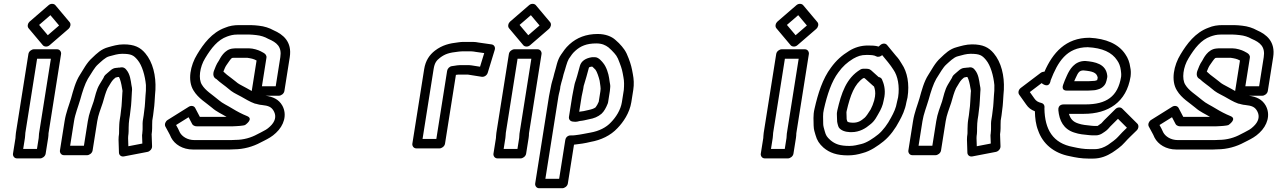

<svg xmlns="http://www.w3.org/2000/svg" viewBox="-20 -775 6766 1017"><path d="M185 -44 175.8 14H102.8L112 -44C113.8 -55.4 113.4 -65.4 114.2 -71L176.5 -464H249.5L186.6 -67C185.4 -59.3 186.3 -52.4 185 -44ZM62 -44 48.8 39C47.1 49.7 54.7 64 69.9 64H192.9C203.6 64 219.4 54.1 221.8 39L235 -44C236.3 -52.6 237 -61 237 -69.1L303.5 -489C305.1 -499.7 297.5 -514 282.4 -514H159.4C148.7 -514 132.8 -504.1 130.5 -489L64.2 -71C62.3 -58.8 62.6 -47.7 62 -44ZM187.2 -643 247 -694.6 293 -640 233.2 -588.4ZM137 -660.7C128.2 -653.1 122.4 -636 131.4 -625.3L207.1 -535.3C213.5 -527.7 230.1 -524.6 242.5 -535.3L343.2 -622.3C352 -629.9 357.8 -647 348.8 -657.7L273.1 -747.7C266.7 -755.3 250.1 -758.4 237.7 -747.7Z M741 -164 736.2 -134C734.9 -125.6 735.5 -117.7 735.4 -108.3L735.3 -88.4C735.1 -80.2 734.5 -72.6 733.5 -66L732.8 -62C732.6 -60.5 732.5 -58.4 732.5 -57.2L734 -14.7L659.9 -0.4L658.5 -43.2C658.6 -51.2 659.2 -57.9 660.5 -66C661.2 -70.6 661.4 -75.5 661.3 -79.9L661.5 -99.2C662.3 -116.9 662.1 -126.8 664.5 -142L668 -164C669.3 -172.1 670.5 -182.9 671.1 -190C676.8 -227.1 676.1 -258.5 678.6 -287.9C681 -304.4 678.2 -316.9 676.1 -325.3C672.6 -349.3 668.7 -382.2 650.2 -404.2C635.7 -425.1 615 -417 615 -417H609C606.7 -417 603.6 -416.5 601.8 -416C596.3 -414.7 582.5 -418.2 562.2 -399.5C556.2 -394.7 549.1 -388.4 546.4 -385.9C530.4 -373.9 529.3 -364.3 528.8 -363.4C524.1 -356.2 519.9 -349.1 517.4 -344.5L507 -327.2C490.5 -299.8 483.3 -263 476 -237.8C464.9 -204.8 451.5 -173.5 445.1 -133L424.5 -3H351.5L372.1 -133C378.2 -171.9 393.5 -208.2 405.1 -247.9C416.5 -289.4 429.6 -330.4 445.3 -357.5C466.5 -389.9 480.7 -418.1 499.5 -434.3C513.1 -446.1 537.2 -471.6 559 -476.8C582.9 -483.4 605.1 -490 626.6 -490C675.7 -490 687.8 -482.3 708.8 -457.3C733 -428.5 748.4 -373.8 753 -324.5C753.4 -315.2 753.2 -304.9 752.8 -294.7L750.7 -269.1C748.4 -240.5 748.5 -217.8 744.3 -191C742.7 -181.2 742.2 -171.6 741 -164ZM618 -164 614.5 -142C611.3 -122 611.6 -108.6 610.9 -92.8L610.7 -72.1C610.8 -68.5 610.6 -66.7 610.5 -66C608.7 -55.2 607.9 -45.8 607.9 -34.8L610.1 33.7C610.6 47.4 622.7 56.2 636.4 53.5L761.2 29.5C773.7 27.1 786 14.2 785.5 0.2L783.2 -64.4L783.5 -66C784.9 -75.4 785.7 -85.1 785.9 -95.6L786 -114.9C786.5 -121 786.8 -128.5 786.6 -136.4L791 -164C792.3 -172.6 793.4 -181.1 794.4 -191.8C799 -221.9 799.1 -247.3 801.2 -272.9L803.3 -299.3C806.9 -374.9 789.4 -445.5 749.7 -492.7C723.1 -524.3 692.1 -540 634.5 -540C603.6 -540 575.8 -531.2 554 -525.2C516.2 -515.5 492.3 -491.4 468.9 -469C438.5 -442.3 421 -405.4 403.7 -379.2C380.2 -343.5 367.8 -295.1 356.4 -254.1C346.4 -219.6 329.4 -179.6 322.1 -133L297.5 22C295.8 32.7 303.4 47 318.6 47H441.6C452.3 47 468.1 37.1 470.5 22L495.1 -133C500.4 -166.5 512 -193.7 524.2 -230.2C532.6 -259.2 539.2 -285.1 550.1 -308L560.3 -324.8C571 -342.6 574.8 -350.2 592 -364.1C593.8 -364.6 599.2 -365.9 604.2 -367H607.1C608.4 -367 608 -367 610.3 -367C617 -355.9 623.5 -328.3 626.1 -309.8C627.8 -297.7 629.9 -296.2 628.5 -287C628.4 -286.6 628.3 -285.8 628.2 -285.2C625.2 -249.9 626 -221.2 620.9 -189C619.6 -180.4 619.2 -171.9 618 -164Z M1385.8 -268H1457.4C1468.2 -268 1484 -277.9 1486.4 -293L1514.8 -472C1527.8 -554.5 1479.2 -592.9 1428.9 -614.7C1407.3 -626.9 1380.1 -635.9 1350.7 -638.9L1331 -640.9C1323.6 -641.6 1316.2 -642 1308.7 -642H1245.7C1219.8 -642 1195.6 -638.3 1171.8 -628.1C1102 -602.9 1057.5 -542.3 1024.4 -487.3C988.4 -429.3 972 -348.4 1005.1 -295.7C1030.3 -253.8 1072 -230.7 1103.2 -204.1C1127.3 -182.7 1156.1 -170.8 1180.1 -156H1038.6L1013.8 -203.1C1007.8 -214.6 992.3 -217.3 979.9 -209.5L867.9 -139.5C857.2 -132.9 849.8 -117.1 855.8 -105.2C866.6 -83.9 878.2 -66.3 885.8 -47.7C886 -47.2 886.3 -46.4 886.6 -45.9C905.3 -10.4 946.9 17 1002.3 17H1195.3C1203.1 17 1211 16.7 1219.5 16C1271 15.8 1320.7 1.4 1360.7 -20.4L1379.9 -30.1C1400.2 -40.5 1421.1 -51.3 1441.8 -71.2C1484 -110.3 1502.1 -166.8 1475.5 -215.5C1456.7 -249 1425.6 -262.9 1385.8 -268ZM1339 -454.5 1313.4 -293 1313.4 -293C1304.7 -297.9 1297.1 -302.3 1288.2 -307.2C1271.3 -317.1 1251 -326 1239.2 -334.6L1227.4 -344.1C1219.2 -351.2 1191.2 -371.8 1182.3 -378.8C1175.7 -385.2 1167.2 -391.5 1163.2 -395.9C1169.1 -410.9 1174.2 -422.8 1179.9 -430.6C1189 -443.1 1202.2 -464.5 1208.9 -468C1211.1 -468.1 1217.7 -469 1218.3 -469H1289.3C1311.4 -465.4 1321.8 -463.9 1339 -454.5ZM1203.2 -33H1010.2C971.7 -33 944.2 -52.7 932.8 -73.3C926.8 -87.9 919.1 -101.4 912.7 -112.8L979 -154.1L998 -117.9C1000.9 -112.4 1008.3 -108.2 1011.7 -107.6C1019 -105.7 1017.7 -106 1021.8 -106H1214.8C1221.2 -106 1228.2 -106.4 1234.3 -107C1241.7 -107.1 1245.1 -107.4 1251.2 -108.2L1267.6 -110.2C1271.9 -110.7 1273.5 -111.7 1277.9 -112.7C1277.9 -112.7 1326.7 -145.1 1288.2 -160.4C1261.4 -171.1 1234.3 -185.6 1212.8 -198.8C1185.5 -215.9 1158 -227.7 1139.8 -243.9C1103.2 -275 1068.2 -294.7 1049.4 -326.3C1029.6 -357.2 1037.8 -420.1 1066.7 -466.7C1099 -520.3 1133.4 -564.1 1182.9 -581.6C1199.3 -587.4 1214.5 -592 1237.8 -592H1300.8C1306.6 -592 1312.4 -591.7 1318.1 -591.1L1337.8 -589.1C1361.1 -586.8 1383.1 -579.5 1399.5 -569.9C1400.2 -569.5 1401.2 -569 1401.8 -568.8C1446.1 -549.9 1473.6 -527.5 1464.8 -472L1440.4 -318H1367.4L1391.3 -469C1393.4 -482.1 1384.5 -490.5 1375.6 -495.4L1360.9 -503.4C1348.6 -510.1 1320.4 -519 1299.2 -519H1226.2C1222.3 -519 1217 -518.4 1214 -518C1167.5 -514.1 1145.7 -464.7 1139.5 -454.1C1124.9 -433.2 1120.1 -416.6 1113 -399.1C1112.2 -397.1 1111.5 -394.6 1111.2 -393L1110.3 -387C1108.3 -374.6 1113.5 -362.2 1126.4 -356.1C1144.1 -338.7 1173.8 -319.4 1191.2 -304L1204.3 -293.4C1222.6 -279.8 1243 -271.8 1258.1 -262.8C1277.9 -252 1302.5 -235.9 1329.9 -226.3C1332.1 -225.5 1334.9 -225.1 1336.9 -225C1340.2 -224.4 1353.9 -219.5 1366.2 -219C1403.6 -215.1 1418.2 -207.8 1430.2 -186.5C1445.6 -158.3 1437.4 -130.1 1410 -104.8C1395.1 -90.4 1383.7 -84.7 1362.6 -73.9L1342.6 -63.7C1310.8 -46.2 1270.9 -34 1226.4 -34C1218.5 -34 1210.4 -33 1203.2 -33Z M2291.2 -39H2218.2L2276.8 -409C2282.1 -442.5 2292.3 -454.8 2310.8 -469.2C2338.1 -489.9 2360.2 -496.1 2406.1 -501.2C2413.3 -501.9 2420.6 -503 2427.7 -503H2476.7C2484 -503 2491.8 -501.4 2499.7 -500.2L2544.8 -493.8L2522.7 -421.6L2477.9 -428.7C2473.6 -429.4 2469.7 -430 2465.1 -430H2416.1C2404 -430 2395.1 -427.6 2388.3 -426.8L2373.7 -424.7C2361.2 -423 2350.3 -412 2348.4 -400ZM2308.3 11C2319 11 2334.8 1.1 2337.2 -14L2394.9 -378.4C2399.5 -379.1 2406 -380 2408.2 -380H2457.1C2457.1 -380 2459 -379.9 2462.1 -379.3L2531.5 -368.3C2545 -366.2 2559.3 -376 2563.4 -389.4L2600.7 -511.4C2604.9 -525.1 2597.1 -537.9 2584 -539.8L2515.4 -549.6C2506.8 -551.5 2494.6 -553 2484.6 -553H2435.6C2426.3 -553 2418.1 -552.4 2407.8 -550.8C2360.4 -545.5 2322.7 -536.4 2283.8 -506.8C2255.1 -484.5 2234 -454.5 2226.8 -409L2164.2 -14C2162.5 -3.3 2170.1 11 2185.3 11Z M2730 -44 2720.8 14H2647.8L2657 -44C2658.8 -55.4 2658.4 -65.4 2659.2 -71L2721.5 -464H2794.5L2731.6 -67C2730.4 -59.3 2731.3 -52.4 2730 -44ZM2607 -44 2593.8 39C2592.1 49.7 2599.7 64 2614.9 64H2737.9C2748.6 64 2764.4 54.1 2766.8 39L2780 -44C2781.3 -52.6 2782 -61 2782 -69.1L2848.5 -489C2850.1 -499.7 2842.5 -514 2827.4 -514H2704.4C2693.7 -514 2677.8 -504.1 2675.5 -489L2609.2 -71C2607.3 -58.8 2607.6 -47.7 2607 -44ZM2732.2 -643 2792 -694.6 2838 -640 2778.2 -588.4ZM2682 -660.7C2673.2 -653.1 2667.4 -636 2676.4 -625.3L2752.1 -535.3C2758.5 -527.7 2775.1 -524.6 2787.5 -535.3L2888.2 -622.3C2897 -629.9 2902.8 -647 2893.8 -657.7L2818.1 -747.7C2811.7 -755.3 2795.1 -758.4 2782.7 -747.7Z M3011 -265 2993.7 -156C2991.4 -141.7 3002.6 -131.9 3013.2 -131C3034.4 -127.4 3045.8 -133.3 3051.6 -134.2C3059.4 -135.1 3066.4 -135.8 3074.4 -137.6L3100.6 -143.5C3125.7 -147.7 3147.4 -156.3 3166 -172.3C3179.3 -183.8 3191.2 -206.5 3197.3 -222.3C3199.5 -227.2 3200.3 -229.2 3201.1 -234L3210.4 -293C3211.2 -298.2 3211.3 -305.2 3211.8 -308C3213.5 -318.6 3212 -330.1 3209 -343.5L3206.3 -362.2C3203.3 -383.4 3192.6 -420.4 3174.6 -441.7C3170 -447.1 3151.7 -472 3131.8 -472H3117.8C3116.4 -472 3114.6 -471.8 3113.6 -471.7C3083.8 -466.8 3059.3 -453.1 3051.7 -426.1C3046.6 -408.1 3041.9 -391.5 3037.4 -374L3031.2 -353.5C3028.7 -345.1 3024 -334.7 3021.5 -319C3019.9 -308.5 3014.3 -285.7 3011 -265ZM3071.7 -319.8C3072.4 -323.5 3076.3 -333.1 3079.9 -347.2L3086.1 -368C3090.8 -386 3093.9 -397.3 3099.1 -415.5C3099.9 -416.7 3100.5 -417.6 3101.9 -419.4C3105.5 -420.1 3108.5 -421.3 3112.1 -422H3117.4C3121.3 -419 3126.6 -412.9 3134.3 -405.5C3142.5 -394.7 3152 -365.9 3156.3 -347L3159 -327.8C3159.8 -322.2 3161 -315.6 3161.4 -305.4C3160.9 -301.6 3160.6 -298.8 3160.2 -291.6L3151.4 -236C3146.3 -224.6 3141.2 -214.3 3134.8 -206.5C3126.5 -200 3115.1 -196.2 3097.8 -192.4L3071.5 -186.5C3065.4 -185.4 3059.1 -184.5 3052.8 -183.8C3050 -183.4 3050.5 -183.4 3048 -183L3061 -265C3063.2 -279.3 3069.6 -299.5 3071.7 -319.8ZM2948.2 -316.8C2950.7 -330.2 2955.8 -344.9 2960 -360.5L2965.2 -381.7C2976.6 -415.5 2982 -444.1 2992.8 -463C3008.3 -484.9 3010.7 -490.7 3027.3 -505.9C3054.8 -530.9 3087 -545 3138.3 -545C3168.2 -545 3186.6 -536.4 3203.1 -523.9L3219.4 -508.9C3242.9 -484.3 3249 -478.5 3262 -442.3C3274.5 -409.7 3276.3 -400.3 3282.3 -365.8C3286.5 -344.9 3286.3 -324.3 3284.2 -298L3274.1 -234C3267.4 -191.6 3241.8 -153.4 3216.5 -127.4C3191.5 -99.9 3153 -80.5 3107.2 -72.6C3081.2 -68.2 3056.8 -62.1 3026.2 -58.8C3017.3 -57.6 3011.2 -57.4 3005.3 -57.9C2994.6 -58.8 2977.4 -53.2 2974.2 -33L2941.8 172H2868.8L2938 -265C2940.5 -281.1 2947.8 -301.2 2948.2 -316.8ZM2888 -265 2814.8 197C2813.1 207.7 2820.7 222 2835.8 222H2958.8C2969.6 222 2985.4 212.1 2987.8 197L3020.4 -8.7C3051.5 -12.3 3077.7 -15.7 3109.2 -23.6C3161.8 -32.8 3214.1 -56.5 3251 -96.6C3281 -127.5 3315 -176.5 3324.1 -234L3334.4 -299C3339 -328.5 3337.2 -356.8 3332.2 -382.2C3326.4 -415 3322.4 -432.9 3309.9 -465.7C3295.7 -505.1 3281.4 -522.3 3258.3 -546.6C3258.1 -546.8 3257.7 -547.2 3257.3 -547.5L3239.9 -563.5C3219.6 -582.1 3186.8 -595 3146.2 -595C3084.7 -595 3035.5 -575.7 2996.3 -540.1C2973.8 -519.6 2964.6 -503.6 2952.1 -486.1C2930.3 -455.5 2926.5 -417 2917.1 -389.5C2916.9 -389 2916.6 -388 2916.4 -387.3L2911 -365.5C2907.7 -353.2 2900.9 -333.8 2897.9 -315C2895.5 -299.7 2890.6 -281.6 2888 -265Z M4146 -44 4136.8 14H4063.8L4073 -44C4074.8 -55.4 4074.4 -65.4 4075.2 -71L4137.5 -464H4210.5L4147.6 -67C4146.4 -59.3 4147.3 -52.4 4146 -44ZM4023 -44 4009.8 39C4008.1 49.7 4015.7 64 4030.9 64H4153.9C4164.6 64 4180.4 54.1 4182.8 39L4196 -44C4197.3 -52.6 4198 -61 4198 -69.1L4264.5 -489C4266.1 -499.7 4258.5 -514 4243.4 -514H4120.4C4109.7 -514 4093.8 -504.1 4091.5 -489L4025.2 -71C4023.3 -58.8 4023.6 -47.7 4023 -44ZM4148.2 -643 4208 -694.6 4254 -640 4194.2 -588.4ZM4098 -660.7C4089.2 -653.1 4083.4 -636 4092.4 -625.3L4168.1 -535.3C4174.5 -527.7 4191.1 -524.6 4203.5 -535.3L4304.2 -622.3C4313 -629.9 4318.8 -647 4309.8 -657.7L4234.1 -747.7C4227.7 -755.3 4211.1 -758.4 4198.7 -747.7Z M4664.7 -263C4670.8 -301.8 4661.8 -332 4651.6 -354.9C4648.4 -362.3 4639.5 -366.4 4634 -366.9L4594.2 -402.7C4584.5 -411.3 4574.5 -411 4558.1 -411H4552.1C4547.1 -411 4541.2 -409 4537.6 -406.8C4462.1 -361.3 4436 -280.5 4415.1 -189.8C4415 -189.2 4414.8 -188.4 4414.8 -188L4413 -177C4412.7 -175 4412.7 -172.5 4412.8 -170.9C4413.8 -159.9 4412.9 -145.8 4414.3 -129.9C4415 -122.1 4418 -115.5 4419.8 -107.7C4424.4 -88.9 4451.7 -77 4473.3 -76.1C4480.5 -74.9 4483.3 -75 4489.9 -75C4534 -75 4566.5 -96.2 4588.7 -115.2C4614.6 -134.4 4625.8 -161.2 4634.7 -175.8C4645.6 -193.9 4656.5 -217.9 4660.2 -241C4661.2 -247.3 4663.4 -255.2 4664.7 -263ZM4484 -126C4478.2 -126 4472.3 -128.2 4467.9 -131.7C4466.9 -135.6 4466.1 -138.6 4464.6 -144C4464 -153.2 4464.5 -165.5 4463.5 -180L4464.6 -187.1C4484.3 -272.2 4506.3 -329.4 4552.2 -361C4553.3 -361 4556.5 -361.1 4559.4 -361.3L4606.1 -319.3C4606.1 -319.3 4607.6 -318 4609.6 -316.8C4614.7 -302.1 4618 -286.3 4614.8 -264C4613.5 -258.4 4611.6 -249.8 4610.4 -242.6C4605.3 -224.9 4599.6 -210.5 4591.7 -195.3C4579.9 -175.6 4566.5 -157 4560.3 -151.7C4541.3 -135.3 4526.1 -125 4497.8 -125C4490 -125 4489.9 -126 4484 -126ZM4652.8 -483 4683.7 -445.5C4697.6 -428.7 4701.1 -422.1 4713 -404.8C4734.9 -373.1 4746.3 -319.3 4737.2 -259.9L4731.3 -234.9C4731.1 -234.3 4731 -233.5 4730.9 -233C4726.3 -203.6 4713.9 -177.4 4699.6 -151.8C4682.6 -118.4 4656.1 -82.9 4632.1 -63.4C4605.4 -42 4572 -19.3 4542.9 -12.3C4523.4 -7.6 4503.6 -2 4479.3 -2C4428.4 -2 4403.1 -12.1 4378.4 -32.8C4359.5 -50.1 4354.9 -57.2 4348.6 -79.9C4344.4 -95.4 4340.7 -106.4 4340.4 -117.9C4340.7 -147.9 4337.2 -168.9 4344 -196C4361.5 -273.9 4385.1 -344.6 4420.6 -391.4C4443.9 -423.7 4466.5 -443.8 4499.1 -464C4524.3 -477.9 4540.5 -484 4569.7 -484C4595.2 -484 4609.4 -483.1 4621.3 -476.6C4631.5 -471.1 4644.2 -475.3 4652.8 -483ZM4634.1 -528.3C4616.4 -533.7 4596.9 -534 4577.6 -534C4539.3 -534 4506.5 -523.3 4478 -505.6C4439 -481.6 4409.6 -455.5 4381.4 -416.6C4337.5 -358.3 4312.5 -279 4294.7 -200C4285.5 -162.9 4290.1 -133.6 4289.7 -110.1C4290.1 -87.6 4296 -73.2 4299.6 -60.1C4307.6 -31.1 4319.7 -13 4341.7 6.8C4374.3 34.6 4413 48 4471.4 48C4499.7 48 4525.5 43.2 4548.3 36C4591.2 25.4 4631.4 -3.6 4660.2 -26.6C4694.4 -54.4 4723.3 -94.7 4743.7 -134.2C4758 -160 4774.4 -193.5 4780.7 -232L4786.6 -257.1C4786.8 -257.5 4786.9 -258.4 4787 -259C4798.3 -330.2 4785.8 -393.8 4756.8 -436.4C4747.4 -452.8 4739.9 -464.2 4724.6 -480.9L4678.8 -536.5C4669.9 -547.4 4653.4 -545.8 4642.8 -536.2Z M5235 -164 5230.2 -134C5228.9 -125.6 5229.5 -117.7 5229.4 -108.3L5229.3 -88.4C5229.1 -80.2 5228.5 -72.6 5227.5 -66L5226.8 -62C5226.6 -60.5 5226.5 -58.4 5226.5 -57.2L5228 -14.7L5153.9 -0.4L5152.5 -43.2C5152.6 -51.2 5153.2 -57.9 5154.5 -66C5155.2 -70.6 5155.4 -75.5 5155.3 -79.9L5155.5 -99.2C5156.3 -116.9 5156.1 -126.8 5158.5 -142L5162 -164C5163.3 -172.1 5164.5 -182.9 5165.1 -190C5170.8 -227.1 5170.1 -258.5 5172.6 -287.9C5175 -304.4 5172.2 -316.9 5170.1 -325.3C5166.6 -349.3 5162.7 -382.2 5144.2 -404.2C5129.7 -425.1 5109 -417 5109 -417H5103C5100.7 -417 5097.6 -416.5 5095.8 -416C5090.3 -414.7 5076.5 -418.2 5056.2 -399.5C5050.2 -394.7 5043.1 -388.4 5040.4 -385.9C5024.4 -373.9 5023.3 -364.3 5022.8 -363.4C5018.1 -356.2 5013.9 -349.1 5011.4 -344.5L5001 -327.2C4984.5 -299.8 4977.3 -263 4970 -237.8C4958.9 -204.8 4945.5 -173.5 4939.1 -133L4918.5 -3H4845.5L4866.1 -133C4872.2 -171.9 4887.5 -208.2 4899.1 -247.9C4910.5 -289.4 4923.6 -330.4 4939.3 -357.5C4960.5 -389.9 4974.7 -418.1 4993.5 -434.3C5007.1 -446.1 5031.2 -471.6 5053 -476.8C5076.9 -483.4 5099.1 -490 5120.6 -490C5169.7 -490 5181.8 -482.3 5202.8 -457.3C5227 -428.5 5242.4 -373.8 5247 -324.5C5247.4 -315.2 5247.2 -304.9 5246.8 -294.7L5244.7 -269.1C5242.4 -240.5 5242.5 -217.8 5238.3 -191C5236.7 -181.2 5236.2 -171.6 5235 -164ZM5112 -164 5108.5 -142C5105.3 -122 5105.6 -108.6 5104.9 -92.8L5104.7 -72.1C5104.8 -68.5 5104.6 -66.7 5104.5 -66C5102.7 -55.2 5101.9 -45.8 5101.9 -34.8L5104.1 33.7C5104.6 47.4 5116.7 56.2 5130.4 53.5L5255.2 29.5C5267.7 27.1 5280 14.2 5279.5 0.2L5277.2 -64.4L5277.5 -66C5278.9 -75.4 5279.7 -85.1 5279.9 -95.6L5280 -114.9C5280.5 -121 5280.8 -128.5 5280.6 -136.4L5285 -164C5286.3 -172.6 5287.4 -181.1 5288.4 -191.8C5293 -221.9 5293.1 -247.3 5295.2 -272.9L5297.3 -299.3C5300.9 -374.9 5283.4 -445.5 5243.7 -492.7C5217.1 -524.3 5186.1 -540 5128.5 -540C5097.6 -540 5069.8 -531.2 5048 -525.2C5010.2 -515.5 4986.3 -491.4 4962.9 -469C4932.5 -442.3 4915 -405.4 4897.7 -379.2C4874.2 -343.5 4861.8 -295.1 4850.4 -254.1C4840.4 -219.6 4823.4 -179.6 4816.1 -133L4791.5 22C4789.8 32.7 4797.4 47 4812.6 47H4935.6C4946.3 47 4962.1 37.1 4964.5 22L4989.1 -133C4994.4 -166.5 5006 -193.7 5018.2 -230.2C5026.6 -259.2 5033.2 -285.1 5044.1 -308L5054.3 -324.8C5065 -342.6 5068.8 -350.2 5086 -364.1C5087.8 -364.6 5093.2 -365.9 5098.2 -367H5101.1C5102.4 -367 5102 -367 5104.3 -367C5111 -355.9 5117.5 -328.3 5120.1 -309.8C5121.8 -297.7 5123.9 -296.2 5122.5 -287C5122.4 -286.6 5122.3 -285.8 5122.2 -285.2C5119.2 -249.9 5120 -221.2 5114.9 -189C5113.6 -180.4 5113.2 -171.9 5112 -164Z M5781.2 -297.7C5791.7 -300.3 5813.4 -302.9 5829.7 -323.2C5835.7 -330.7 5839.1 -339.2 5841.2 -348.2C5842.8 -353.7 5843.9 -359.4 5845 -366C5845.6 -369.7 5845.1 -373.8 5844.7 -376.9C5837.1 -437.1 5779.4 -447.7 5729.7 -451.9C5729 -452 5728.1 -452 5727.6 -452C5671 -452 5645.4 -405.9 5631.5 -375.3C5622.4 -356.1 5616.8 -341.2 5610.9 -324.9C5608.6 -318.2 5602.7 -295 5630.7 -295H5740.7C5753.6 -295 5768.5 -297 5775 -297C5777 -297 5779.6 -297.4 5781.2 -297.7ZM5779.7 -346.9C5770.4 -346.7 5754.8 -345 5748.6 -345H5669.9C5671.7 -349.3 5674.1 -354.5 5677 -360.7C5691.3 -392.3 5697.2 -401.4 5718.7 -402C5768.3 -397.6 5789.6 -390.5 5794.5 -363.3C5793.1 -355.6 5792.5 -355.7 5791.5 -350.5C5789.4 -349.6 5786.6 -348.7 5779.7 -346.9ZM5512.2 -394.9C5506.7 -395.4 5498.5 -393.6 5492.3 -389L5386.6 -309C5374.7 -299.9 5371.2 -283.9 5378.5 -273.6L5416 -220.8C5427 -204.6 5441.2 -193.3 5461.7 -185.5C5462.6 -149.3 5466.3 -115.5 5479.1 -83.3C5503.1 -14.2 5561.4 36.7 5646.9 52.5C5676 59 5707.7 65 5745.7 65H5769.7C5810.8 65 5844.3 50.3 5871.4 33.2C5890.4 20.5 5919.8 0.6 5937.7 -20.7C5956.2 -41.8 5978.9 -62.4 6001.5 -84.8C6010.9 -94.2 6013.6 -110.7 6004.3 -120L5924 -200C5914.9 -209 5898.6 -207.5 5888.2 -197.2L5840.8 -150.2C5832.1 -141.7 5824.8 -134.8 5814.3 -122.4C5808.9 -118.3 5799.1 -111 5794 -108C5794 -108 5793.5 -108 5793.1 -108H5774.1C5770.3 -108 5767.8 -108.2 5763.2 -108.8C5734.2 -111.8 5712.3 -113.6 5691.7 -120.8C5663.3 -129.8 5650 -145.4 5642 -172H5721.2C5849.7 -172 5947 -233.5 5968.5 -369.5C5970.6 -387.4 5970.5 -402.4 5966.9 -418C5963.6 -443.9 5954.9 -467.8 5940.4 -488.2C5904.2 -542.7 5837.4 -570.8 5751.3 -575C5751 -575 5750.4 -575 5750.1 -575C5624.5 -575 5555.7 -494.5 5512.2 -394.9ZM5741.6 -525C5819.5 -521.1 5869.9 -497.4 5897.1 -455.8C5907.5 -441.5 5914.5 -423.1 5916.8 -403.4C5917.9 -393.8 5920 -383.3 5918.4 -368.5C5901.3 -263.1 5839.9 -222 5729.2 -222H5615.2C5611.6 -222 5583.1 -222.6 5586 -190.9C5591 -135.8 5613.8 -91 5669.1 -73.2C5697 -63.5 5723.1 -61.8 5749.3 -59.2C5756.3 -58.2 5760.3 -58 5766.2 -58H5785.2C5797.5 -58 5810.1 -63.3 5816.5 -67.2C5821.5 -70.2 5841.7 -82.9 5849.4 -92.1C5857.4 -101.9 5864.1 -108.3 5873.7 -117.8L5901.8 -145.7L5949.2 -98.4C5931.8 -81.6 5917.5 -67.9 5901.3 -49.4C5892.4 -38.7 5864.5 -18 5848.5 -7.3C5827.5 5.8 5806 15 5777.6 15H5753.6C5720.2 15 5694.5 10.2 5664.2 3.5C5556.4 -16.1 5514.2 -89.8 5512.2 -199.6C5512.1 -202 5512.2 -203.2 5512.5 -205C5514.3 -216.8 5507.2 -227 5496.8 -229.4C5478.1 -233.7 5467.8 -240.5 5459.1 -253.2L5434.9 -287.4L5497.8 -335.1L5499.2 -333.3C5499.2 -333.3 5537.8 -301.6 5545.4 -350C5582.6 -445.8 5628.7 -524.5 5741.6 -525Z M6594.8 -268H6666.4C6677.2 -268 6693 -277.9 6695.4 -293L6723.8 -472C6736.8 -554.5 6688.2 -592.9 6637.9 -614.7C6616.3 -626.9 6589.1 -635.9 6559.7 -638.9L6540 -640.9C6532.6 -641.6 6525.2 -642 6517.7 -642H6454.7C6428.8 -642 6404.6 -638.3 6380.8 -628.1C6311 -602.9 6266.5 -542.3 6233.4 -487.3C6197.4 -429.3 6181 -348.4 6214.1 -295.7C6239.3 -253.8 6281 -230.7 6312.2 -204.1C6336.3 -182.7 6365.1 -170.8 6389.1 -156H6247.6L6222.8 -203.1C6216.8 -214.6 6201.3 -217.3 6188.9 -209.5L6076.9 -139.5C6066.2 -132.9 6058.8 -117.1 6064.8 -105.2C6075.6 -83.9 6087.2 -66.3 6094.8 -47.7C6095 -47.2 6095.3 -46.4 6095.6 -45.9C6114.3 -10.4 6155.9 17 6211.3 17H6404.3C6412.1 17 6420 16.7 6428.5 16C6480 15.8 6529.7 1.4 6569.7 -20.4L6588.9 -30.1C6609.2 -40.5 6630.1 -51.3 6650.8 -71.2C6693 -110.3 6711.1 -166.8 6684.5 -215.5C6665.7 -249 6634.6 -262.9 6594.8 -268ZM6548 -454.5 6522.4 -293 6522.4 -293C6513.7 -297.9 6506.1 -302.3 6497.2 -307.2C6480.3 -317.1 6460 -326 6448.2 -334.6L6436.4 -344.1C6428.2 -351.2 6400.2 -371.8 6391.3 -378.8C6384.7 -385.2 6376.2 -391.5 6372.2 -395.9C6378.1 -410.9 6383.2 -422.8 6388.9 -430.6C6398 -443.1 6411.2 -464.5 6417.9 -468C6420.1 -468.1 6426.7 -469 6427.3 -469H6498.3C6520.4 -465.4 6530.8 -463.9 6548 -454.5ZM6412.2 -33H6219.2C6180.7 -33 6153.2 -52.7 6141.8 -73.3C6135.8 -87.9 6128.1 -101.4 6121.7 -112.8L6188 -154.1L6207 -117.9C6209.9 -112.4 6217.3 -108.2 6220.7 -107.6C6228 -105.7 6226.7 -106 6230.8 -106H6423.8C6430.2 -106 6437.2 -106.4 6443.3 -107C6450.7 -107.1 6454.1 -107.4 6460.2 -108.2L6476.6 -110.2C6480.9 -110.7 6482.5 -111.7 6486.9 -112.7C6486.9 -112.7 6535.7 -145.1 6497.2 -160.4C6470.4 -171.1 6443.3 -185.6 6421.8 -198.8C6394.5 -215.9 6367 -227.7 6348.8 -243.9C6312.2 -275 6277.2 -294.7 6258.4 -326.3C6238.6 -357.2 6246.8 -420.1 6275.7 -466.7C6308 -520.3 6342.4 -564.1 6391.9 -581.6C6408.3 -587.4 6423.5 -592 6446.8 -592H6509.8C6515.6 -592 6521.4 -591.7 6527.1 -591.1L6546.8 -589.1C6570.1 -586.8 6592.1 -579.5 6608.5 -569.9C6609.2 -569.5 6610.2 -569 6610.8 -568.8C6655.1 -549.9 6682.6 -527.5 6673.8 -472L6649.4 -318H6576.4L6600.3 -469C6602.4 -482.1 6593.5 -490.5 6584.6 -495.4L6569.9 -503.4C6557.6 -510.1 6529.4 -519 6508.2 -519H6435.2C6431.3 -519 6426 -518.4 6423 -518C6376.5 -514.1 6354.7 -464.7 6348.5 -454.1C6333.9 -433.2 6329.1 -416.6 6322 -399.1C6321.2 -397.1 6320.5 -394.6 6320.2 -393L6319.3 -387C6317.3 -374.6 6322.5 -362.2 6335.4 -356.1C6353.1 -338.7 6382.8 -319.4 6400.2 -304L6413.3 -293.4C6431.6 -279.8 6452 -271.8 6467.1 -262.8C6486.9 -252 6511.5 -235.9 6538.9 -226.3C6541.1 -225.5 6543.9 -225.1 6545.9 -225C6549.2 -224.4 6562.9 -219.5 6575.2 -219C6612.6 -215.1 6627.2 -207.8 6639.2 -186.5C6654.6 -158.3 6646.4 -130.1 6619 -104.8C6604.1 -90.4 6592.7 -84.7 6571.6 -73.9L6551.6 -63.7C6519.8 -46.2 6479.9 -34 6435.4 -34C6427.5 -34 6419.4 -33 6412.2 -33Z"/></svg>

Font: Tape
Style: Regular
Weight: 500
Foundry: Cannot Into Space Fonts
Version: Version 0.97